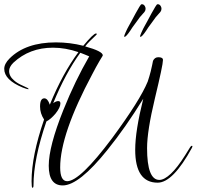

<svg xmlns="http://www.w3.org/2000/svg" viewBox="-35 -838 928 906"><path d="M118 48Q114 48 114 17Q114 -103 173 -274Q154 -303 154 -335Q154 -374 174 -374Q190 -374 200 -344Q260 -491 335 -592Q274 -613 215 -613Q104 -613 28 -542Q8 -522 8 -503Q8 -478 32 -458Q46 -445 76 -432Q100 -422 100 -418Q100 -417 98 -417Q93 -417 72 -425Q-15 -461 -15 -513Q-15 -537 10 -562Q86 -638 229 -638Q295 -638 358 -622Q406 -680 418 -680Q422 -680 422 -677L418 -672Q401 -656 388 -643Q375 -630 367 -619Q450 -596 450 -577L449 -574L435 -551Q418 -522 401 -489Q249 -205 249 -48Q249 17 282 17Q342 17 494 -186Q626 -365 662 -453Q664 -459 670 -478.5Q676 -498 683 -531L687 -551Q695 -568 712 -568Q734 -568 734 -555Q734 -543 724.5 -498Q715 -453 696 -374Q659 -220 659 -139Q659 11 717 11Q740 11 771 -18Q802 -47 839 -106L862 -143Q866 -150 871 -150Q873 -150 873 -147Q873 -145 871 -141Q781 24 709 24Q603 24 603 -131Q603 -176 612.5 -236Q622 -296 641 -372Q557 -236 473 -132Q338 37 261 37Q195 37 195 -56Q195 -147 264 -319Q292 -389 322.5 -452Q353 -515 386 -572Q375 -577 364.5 -581Q354 -585 344 -589Q309 -541 277 -481.5Q245 -422 216 -351Q229 -361 240 -361Q250 -361 250 -350Q250 -331 227 -302Q216 -289 205 -279.5Q194 -270 184 -265Q123 -88 123 38Q123 48 118 48ZM632 -666Q628 -662 626 -666Q625 -668 633 -686Q641 -704 648 -716Q653 -724 661.5 -740.5Q670 -757 680 -775Q690 -793 697.5 -805.5Q705 -818 708 -818Q717 -819 723 -810Q727 -804 727 -796.5Q727 -789 722 -782Q718 -777 711.5 -770Q705 -763 700 -757Q691 -744 683 -733.5Q675 -723 665 -709Q655 -693 646 -681Q637 -669 632 -666ZM557 -666Q553 -662 551 -666Q550 -668 558 -686Q566 -704 573 -716Q578 -724 586.5 -740.5Q595 -757 605 -775Q615 -793 622.5 -805.5Q630 -818 633 -818Q642 -819 648 -810Q652 -804 652 -796.5Q652 -789 647 -782Q643 -777 636.5 -770Q630 -763 625 -757Q616 -744 608 -733.5Q600 -723 590 -709Q580 -693 571 -681Q562 -669 557 -666Z"/></svg>

Font: Love Light
Style: Regular
Weight: 400
Designer: Robert E. Leuschke
Foundry: Robert E. Leuschke
Version: Version 1.010; ttfautohint (v1.8.3)